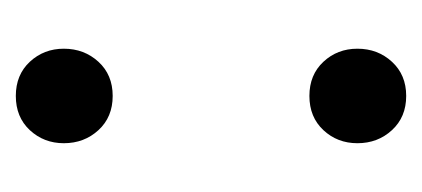

<svg xmlns="http://www.w3.org/2000/svg" viewBox="-166 -358 536 244"><g transform="rotate(-90 102.0 -236.0)"><path d="M162.1 -422.9Q162.1 -397 145.5 -378.9Q128.9 -360.8 102.1 -360.8Q75.2 -360.8 58.6 -378.9Q42 -397 42 -422.9Q42 -448.2 58.6 -466.1Q75.2 -483.9 102.1 -483.9Q128.9 -483.9 145.5 -466.1Q162.1 -448.2 162.1 -422.9ZM162.1 -49.8Q162.1 -23.9 145.5 -5.9Q128.9 12.2 102.1 12.2Q75.2 12.2 58.6 -5.9Q42 -23.9 42 -49.8Q42 -75.2 58.6 -93Q75.2 -110.8 102.1 -110.8Q128.9 -110.8 145.5 -93Q162.1 -75.2 162.1 -49.8Z"/></g></svg>

Font: Fira Sans Compressed Book
Style: Regular
Weight: 350
Width: 1
Designer: Carrois Corporate & Edenspiekermann AG
Foundry: Carrois Corporate GbR & Edenspiekermann AG
Version: Version 4.203;PS 004.203;hotconv 1.0.88;makeotf.lib2.5.64775